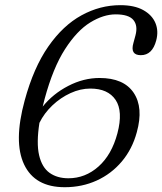

<svg xmlns="http://www.w3.org/2000/svg" viewBox="-20 -732 644 762"><path d="M457.5 -711.5Q513.5 -711.5 548.5 -692Q583.5 -672.5 596.8 -640.8Q610 -609 600 -571.5Q584.5 -513 539 -513Q495.5 -513 509.5 -561.5L517.5 -591Q528 -630 509.5 -652.5Q491 -675 439 -675Q390.5 -675 338 -642.8Q285.5 -610.5 238 -536.8Q190.5 -463 157 -339Q153 -323.5 149.5 -309Q190 -359.5 250.8 -391Q311.5 -422.5 375 -422.5Q471 -422.5 510.5 -363.8Q550 -305 523 -207.5Q505 -140.5 463.5 -91.2Q422 -42 363.8 -15.5Q305.5 11 237 11Q118.5 11 75.8 -79Q33 -169 78 -333.5Q113.5 -464 171.8 -547.5Q230 -631 303.5 -671.2Q377 -711.5 457.5 -711.5ZM338.5 -380.5Q299 -380.5 259.8 -362.5Q220.5 -344.5 188 -313.8Q155.5 -283 136.5 -244.5Q124 -164.5 135.2 -116Q146.5 -67.5 176.8 -46Q207 -24.5 251.5 -24.5Q318.5 -24.5 371 -71.2Q423.5 -118 446 -203Q469 -290.5 438.8 -335.5Q408.5 -380.5 338.5 -380.5Z"/></svg>

Font: Fraunces 9pt Soft Light
Style: Italic
Weight: 300
Italic angle: -16°
Version: Version 1.000;[0bf87f6ff]